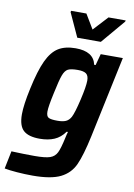

<svg xmlns="http://www.w3.org/2000/svg" viewBox="-111 -776 729 1043"><g transform="rotate(10 253.5 -255.0)"><path d="M-12 192 8 94Q78 97 135 97Q195 97 221 88Q247 79 259 54.5Q271 30 284 -31Q286 -38 287.5 -46.5Q289 -55 292 -63H285Q261 -29 227 -14.5Q193 0 147 0Q85 0 57 -25.5Q29 -51 29 -114Q29 -166 49 -258Q71 -361 97 -416.5Q123 -472 160 -495Q197 -518 255 -518Q354 -518 369 -447H377L394 -510H516L421 -61Q398 46 374 99Q350 152 297.5 178Q245 204 144 204Q101 204 57 200.5Q13 197 -12 192ZM299 -148Q312 -173 329.5 -248Q347 -323 347 -356Q347 -383 333 -393.5Q319 -404 287 -404Q249 -404 232.5 -395.5Q216 -387 205.5 -358.5Q195 -330 180 -258Q163 -181 163 -153Q163 -127 176 -120Q189 -113 225 -113Q254 -113 271 -120.5Q288 -128 299 -148ZM253 -576 193 -707 195 -714H279L327 -634L401 -714H496L494 -707L383 -576Z"/></g></svg>

Font: Saira Semi Condensed SemiBold
Style: Italic
Weight: 600
Width: 4
Italic angle: -12°
Designer: Hector Gatti with collaboration of the Omnibus-Type team
Foundry: Omnibus-Type
Version: Version 1.001; ttfautohint (v1.8)